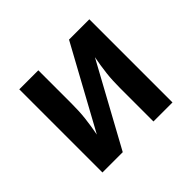

<svg xmlns="http://www.w3.org/2000/svg" viewBox="-124 -684 849 849"><g transform="rotate(-45 300.0 -260.0)"><path d="M81 0V-520H200V-312Q200 -290 199 -267.5Q198 -245 195.5 -223Q193 -201 189.5 -179Q186 -157 182 -136L392 -520H519V0H400V-208Q400 -230 401 -252.5Q402 -275 404.5 -297Q407 -319 410.5 -341Q414 -363 418 -384L208 0Z"/></g></svg>

Font: Iosevka Book
Style: Bold
Weight: 700
Designer: Belleve Invis
Foundry: Belleve Invis
Version: Version 28.0.7; ttfautohint (v1.8.3)